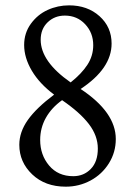

<svg xmlns="http://www.w3.org/2000/svg" viewBox="-20 -683 509 714"><path d="M224.6 11.2Q147.9 11.2 99.9 -34.4Q51.8 -80.1 51.8 -144.5Q51.8 -191.9 83.3 -236.6Q114.7 -281.2 181.2 -331.1Q127 -371.6 98.4 -419.9Q69.8 -468.3 69.8 -515.6Q69.8 -560.1 94.7 -594.5Q119.6 -628.9 157.2 -646Q194.8 -663.1 236.8 -663.1Q305.2 -663.1 350.1 -622.8Q395 -582.5 395 -521Q395 -428.2 279.8 -352.1Q410.6 -265.6 410.6 -166Q410.6 -116.7 385 -75.7Q359.4 -34.7 316.7 -11.7Q273.9 11.2 224.6 11.2ZM131.3 -535.2Q131.3 -454.1 242.7 -376.5Q283.2 -408.7 304.9 -441.9Q326.7 -475.1 326.7 -515.1Q326.7 -561 296.6 -593Q266.6 -625 221.2 -625Q183.1 -625 157.2 -600.1Q131.3 -575.2 131.3 -535.2ZM252.4 -27.8Q291.5 -27.8 317.6 -54.7Q343.8 -81.5 343.8 -130.4Q343.8 -178.2 310.5 -221.7Q277.3 -265.1 210.9 -310.5Q171.9 -282.7 150.6 -244.9Q129.4 -207 129.4 -162.6Q129.4 -106.9 162.6 -67.4Q195.8 -27.8 252.4 -27.8Z"/></svg>

Font: Elstob 8pt
Style: Regular
Weight: 400
Designer: Peter S. Baker
Version: Version 1.015